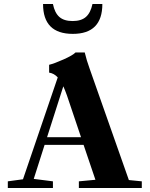

<svg xmlns="http://www.w3.org/2000/svg" viewBox="-20 -938 750 958"><path d="M343.3 -769Q194.8 -769 194.8 -918H244.1Q252.9 -874 276.1 -853.5Q299.3 -833 342.3 -833Q385.3 -833 408.7 -853.5Q432.1 -874 441.4 -918H490.7Q490.7 -769 343.3 -769ZM19 0V-33.2L94.7 -43.5L268.1 -551.8Q250 -571.8 225.1 -575.7V-614.7Q251.5 -621.1 297.4 -641.6Q343.3 -662.1 356.9 -676.3H402.8Q412.6 -635.3 426.8 -596.7L623 -39.6L687.5 -33.2V0H373.5V-33.2L456.1 -41L397 -215.3H202.6L148.4 -45.4L244.1 -33.2V0ZM314 -461.9Q303.7 -490.7 295.9 -507.3L214.8 -253.4H384.3Z"/></svg>

Font: Elstob 10pt
Style: Bold
Weight: 700
Designer: Peter S. Baker
Version: Version 1.015